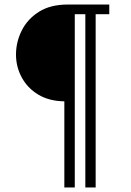

<svg xmlns="http://www.w3.org/2000/svg" viewBox="-20 -743 576 846"><path d="M461.5 -680.5H401.5V83H356V-680.5H309.5V83H263.5V-296.5Q196 -297.5 148.5 -326.2Q101 -355 75.8 -401.8Q50.5 -448.5 50.5 -502.5Q50.5 -558 75.8 -608.5Q101 -659 151.5 -691Q202 -723 278 -723H461.5Z"/></svg>

Font: Public Sans ExtraLight
Style: Regular
Weight: 250
Designer: The Public Sans Project Authors: Dan O. Williams and USWDS (Libre Franklin designed by Pablo Impallari and Rodrigo Fuenz
Version: Version 1.007